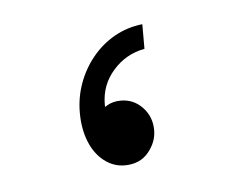

<svg xmlns="http://www.w3.org/2000/svg" viewBox="-28 -188 281 225"><g transform="rotate(-5 112.0 -75.5)"><path d="M146 -157V-128Q124 -124 109 -107Q94 -90 94 -67Q94 -52 97 -43L86 -36Q85 -38 84 -40Q83 -42 83 -44Q83 -50 86.5 -56Q90 -62 97 -66Q104 -70 113 -70Q128 -70 138.5 -59Q149 -48 149 -32Q149 -18 139 -6Q129 6 111 6Q98 6 87 -2.5Q76 -11 70 -26Q64 -41 64 -60Q64 -78 70 -94.5Q76 -111 87 -124.5Q98 -138 113 -146.5Q128 -155 146 -157Z"/></g></svg>

Font: Fustat ExtraLight
Style: Regular
Weight: 250
Designer: Mohamed Gaber, Khaled Hosny, Laura Garcia Mut
Foundry: Kief Type Foundry, Alif Type Foundry, Hard Type Foundry
Version: Version 1.007